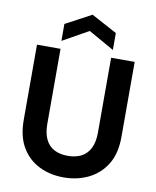

<svg xmlns="http://www.w3.org/2000/svg" viewBox="-99 -997 883 1084"><g transform="rotate(10 342.5 -454.5)"><path d="M340 12Q263 12 200 -19Q137 -50 100 -112Q63 -174 63 -270V-700H198V-269Q198 -217 215 -181.5Q232 -146 264.5 -129Q297 -112 342 -112Q388 -112 420.5 -129Q453 -146 470.5 -181.5Q488 -217 488 -269V-700H623V-270Q623 -174 584.5 -112Q546 -50 482 -19Q418 12 340 12ZM195 -745V-842L343 -921L490 -842V-745L343 -828Z"/></g></svg>

Font: DM Sans 17pt
Style: Bold
Weight: 700
Version: Version 4.004;gftools[0.9.30]